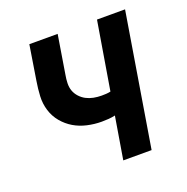

<svg xmlns="http://www.w3.org/2000/svg" viewBox="-101 -625 702 720"><g transform="rotate(-20 250.0 -265.0)"><path d="M272 0 300 -169Q287 -166 273.5 -165Q260 -164 246 -164Q217 -164 188.5 -170.5Q160 -177 136.5 -191Q113 -205 95 -226.5Q77 -248 68.5 -275.5Q60 -303 61.5 -332.5Q63 -362 68 -392L90 -530H203L178 -376Q175 -360 174.5 -343.5Q174 -327 179 -313Q184 -299 194.5 -287.5Q205 -276 218.5 -269Q232 -262 247.5 -259Q263 -256 279 -256Q288 -256 297 -256.5Q306 -257 315 -259L360 -530H472L385 0Z"/></g></svg>

Font: Iosevka Curly Oblique
Style: Bold
Weight: 700
Italic angle: -9°
Monospace: yes
Designer: Belleve Invis
Foundry: Belleve Invis
Version: Version 11.1.0; ttfautohint (v1.8.3)